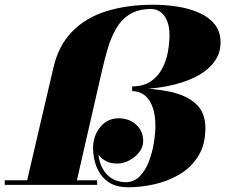

<svg xmlns="http://www.w3.org/2000/svg" viewBox="-45 -780 950 810"><path d="M65 0 179.5 -491Q201 -587 258.8 -646.2Q316.5 -705.5 404 -732.8Q491.5 -760 603 -760Q653 -760 703 -752.2Q753 -744.5 794.2 -726.5Q835.5 -708.5 860.5 -677.8Q885.5 -647 885.5 -601Q885.5 -552.5 856 -515.2Q826.5 -478 774.8 -453Q723 -428 655.5 -415.5Q588 -403 512.5 -403V-415.5Q561 -415.5 591.8 -437Q622.5 -458.5 639.8 -491.8Q657 -525 663.5 -562.2Q670 -599.5 670 -631Q670 -667 660 -691.8Q650 -716.5 632.5 -729.2Q615 -742 593 -742Q539 -742 503.8 -720.5Q468.5 -699 446.5 -662Q424.5 -625 410.5 -578.2Q396.5 -531.5 385 -481L275 0ZM-25 0V-19.5H365V0ZM496 10Q441.5 10 409 -14.5Q376.5 -39 362 -77Q347.5 -115 347.5 -156Q347.5 -189 361 -217.5Q374.5 -246 398.5 -263.5Q422.5 -281 455 -281Q500 -281 529.5 -254Q559 -227 559 -185Q559 -159 542 -137.5Q525 -116 500 -103Q475 -90 450.5 -90Q420 -90 401 -101Q382 -112 370.5 -127Q373.5 -95.5 387.5 -69.5Q401.5 -43.5 426.2 -27.5Q451 -11.5 486.5 -11.5Q519.5 -11.5 543.2 -35Q567 -58.5 581.8 -95.5Q596.5 -132.5 603.5 -173.8Q610.5 -215 610.5 -250Q610.5 -285.5 603.5 -312.5Q596.5 -339.5 583.8 -358Q571 -376.5 553 -386Q535 -395.5 512.5 -395.5V-408Q603 -408 672.8 -393Q742.5 -378 782 -341.5Q821.5 -305 821.5 -240Q821.5 -169 791 -120.8Q760.5 -72.5 711.5 -43.8Q662.5 -15 605.8 -2.5Q549 10 496 10Z"/></svg>

Font: Bodoni Moda 11pt Black
Style: Italic
Weight: 900
Italic angle: -13°
Designer: Owen Earl
Foundry: indestructible type
Version: Version 2.004